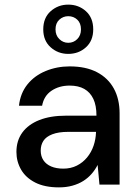

<svg xmlns="http://www.w3.org/2000/svg" viewBox="-20 -798 596 830"><path d="M235 12Q173 12 132 -9Q91 -30 71 -65Q51 -100 51 -141Q51 -190 76.5 -225Q102 -260 150 -279Q198 -298 266 -298H397Q397 -342 383.5 -370.5Q370 -399 344.5 -413.5Q319 -428 281 -428Q236 -428 203 -406Q170 -384 162 -341H62Q68 -395 98.5 -433Q129 -471 177.5 -491Q226 -511 281 -511Q351 -511 399 -486Q447 -461 472 -415.5Q497 -370 497 -308V0H410L402 -85Q392 -65 376.5 -47Q361 -29 340.5 -16Q320 -3 293.5 4.5Q267 12 235 12ZM254 -69Q286 -69 312 -82Q338 -95 356.5 -117.5Q375 -140 384.5 -168Q394 -196 395 -226V-228H276Q233 -228 206 -217.5Q179 -207 167.5 -189Q156 -171 156 -147Q156 -123 167.5 -105.5Q179 -88 201 -78.5Q223 -69 254 -69ZM275 -565Q231 -565 199 -593.5Q167 -622 167 -671Q167 -721 199 -749.5Q231 -778 275 -778Q320 -778 351.5 -749.5Q383 -721 383 -671Q383 -622 351.5 -593.5Q320 -565 275 -565ZM275 -613Q298 -613 314 -629Q330 -645 330 -671Q330 -698 314 -713Q298 -728 275 -728Q253 -728 236.5 -713Q220 -698 220 -671Q220 -645 236.5 -629Q253 -613 275 -613Z"/></svg>

Font: DM Sans 20pt Medium
Style: Regular
Weight: 500
Version: Version 4.004;gftools[0.9.30]